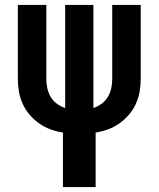

<svg xmlns="http://www.w3.org/2000/svg" viewBox="-20 -540 640 775"><path d="M234 215V-5Q208 -9 183.5 -18Q159 -27 138 -42Q117 -57 100 -76.5Q83 -96 72 -120Q61 -144 56.5 -169.5Q52 -195 52 -221V-520H167V-221Q167 -202 171 -183.5Q175 -165 184.5 -149Q194 -133 209.5 -121.5Q225 -110 243 -104V-520H357V-104Q375 -110 390.5 -121.5Q406 -133 415.5 -149Q425 -165 429 -183.5Q433 -202 433 -221V-520H548V-221Q548 -195 543.5 -169.5Q539 -144 528 -120Q517 -96 500 -76.5Q483 -57 462 -42Q441 -27 416.5 -18Q392 -9 366 -5V215Z"/></svg>

Font: Iosevka Extrabold Extended
Style: Regular
Weight: 800
Width: 7
Monospace: yes
Designer: Belleve Invis
Foundry: Belleve Invis
Version: Version 32.5.0; ttfautohint (v1.8.4)